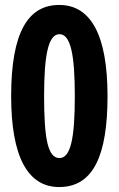

<svg xmlns="http://www.w3.org/2000/svg" viewBox="-20 -745 480 775"><path d="M219 10C359 10 414 -122 414 -357C414 -605 346 -725 219 -725C94 -725 25 -616 25 -357C25 -116 90 10 219 10ZM220 -107C173 -107 158 -186 158 -357C158 -523 175 -607 220 -607C265 -607 282 -525 282 -357C282 -186 265 -107 220 -107Z"/></svg>

Font: Noto Sans Gurmukhi ExtraCondensed
Style: Bold
Weight: 700
Width: 2
Designer: Jelle Bosma - Monotype Design Team
Foundry: Monotype Imaging Inc.
Version: Version 2.004